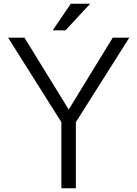

<svg xmlns="http://www.w3.org/2000/svg" viewBox="-20 -970 729 1020"><path d="M356 -950H459L328 -809H260ZM306 -321 23 -770H110L345 -388L579 -770H667L383 -321V30H306Z"/></svg>

Font: LINE Seed JP_TTF Regular
Style: Regular
Weight: 400
Designer: LINE & Fontrix & Fontworks
Version: Version 1.002